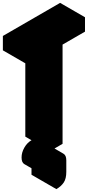

<svg xmlns="http://www.w3.org/2000/svg" viewBox="-63 -1000 655 1335"><path d="M286 -640 130 -550V-650L528 -880V-780L372 -690V0L286 50ZM329 235Q299 252 279.5 241Q260 230 260 195Q260 160 279.5 126Q299 92 329 75Q359 58 378.5 69Q398 80 398 115V195Q398 242 380.5 268.5Q363 295 329 315ZM329 235V315L156 215V135ZM379 69Q359 58 329 75Q299 92 279.5 126Q260 160 260 195Q260 230 279 241L106 141Q87 130 87 95Q87 60 106.5 26Q126 -8 156 -25Q186 -42 206 -31ZM286 -640V50L113 -50V-740ZM528 -880 130 -650 -43 -750 355 -980ZM130 -650V-550L-43 -650V-750Z"/></svg>

Font: Nabla Normal
Style: Regular
Weight: 400
Designer: Arthur Reinders Folmer
Version: Version 1.000